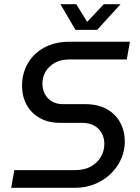

<svg xmlns="http://www.w3.org/2000/svg" viewBox="-20 -900 669 920"><path d="M33.6 0 48.8 -84.8H339.6Q384.2 -84.8 415.5 -102.2Q446.8 -119.6 463.4 -148.4Q480 -177.2 480 -210.6Q480 -237.8 468.2 -260.7Q456.4 -283.6 432.4 -297.5Q408.4 -311.4 371.8 -311.4H268.4Q211.4 -311.4 170.4 -334.6Q129.4 -357.8 107.5 -398.1Q85.6 -438.4 85.6 -489.2Q85.6 -548 113 -595.8Q140.4 -643.6 191.6 -671.8Q242.8 -700 313.6 -700H602.6L587.4 -615.2H313.2Q271.6 -615.2 242.7 -599Q213.8 -582.8 198.5 -556.7Q183.2 -530.6 183.2 -499.6Q183.2 -471.6 195.2 -449.1Q207.2 -426.6 229.3 -413.8Q251.4 -401 280.8 -401H387.6Q448.8 -401 491.2 -377.5Q533.6 -354 555.8 -313.2Q578 -272.4 578 -220.8Q578 -178.4 560.6 -138.7Q543.2 -99 511.3 -68Q479.4 -37 435.6 -18.5Q391.8 0 338.4 0ZM341.6 -757 269.6 -880H345.4L397.6 -795.2L477.6 -880H557.8L445.8 -757Z"/></svg>

Font: MuseoModerno Thin
Style: Italic
Weight: 100
Italic angle: -9°
Designer: Pablo Cosgaya, Héctor Gatti, Marcela Romero, and the Authors of The MuseoModerno Project.
Foundry: Omnibus-Type Team
Version: Version 1.003